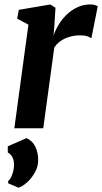

<svg xmlns="http://www.w3.org/2000/svg" viewBox="-20 -588 468 880"><path d="M45.7 0 110.2 -475 58.6 -502.4 66.3 -542.9 210.5 -567.4 234.3 -552.6 228.7 -462.1 225.2 -424.2Q233.7 -450.2 249.4 -475.8Q265 -501.4 286.9 -522.2Q308.8 -542.9 336 -555.3Q363.2 -567.7 394.4 -567.7Q405.9 -567.7 414.9 -564.9Q423.9 -562.2 427.9 -558.9L398.8 -412.2Q394.8 -416.2 381.6 -421.2Q368.3 -426.1 346.6 -426.1Q329.8 -426.1 312.7 -422.7Q295.7 -419.2 279.9 -412.5Q264.1 -405.8 251.1 -395.2Q238.1 -384.6 228.8 -370.4L178.2 0ZM64.6 272.3 17.3 252 17.7 241.1Q28.3 233.8 36.7 209.9Q45.1 185.9 44.1 162.1Q43.7 145.8 36.8 132.3Q29.8 118.8 15.7 110.8V82.6L101.7 45Q130 58.3 142.2 84.9Q154.4 111.4 155 142.2Q155.9 174 140.2 201.9Q124.6 229.8 103.2 248.6Q81.7 267.4 64.6 272.3Z"/></svg>

Font: Merriweather Light
Style: Italic
Weight: 300
Italic angle: -7.8°
Designer: Eben Sorkin
Foundry: Eben Sorkin
Version: Version 2.101